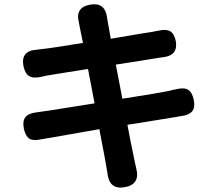

<svg xmlns="http://www.w3.org/2000/svg" viewBox="-20 -813 940 877"><path d="M471 -20Q469 -36 467 -44Q463 -72 436 -211Q435 -219 434 -223Q260 -193 200 -182Q181 -179 164 -176Q130 -169 113.5 -180Q97 -191 89 -225Q82 -261 96.5 -278.5Q111 -296 148 -300Q158 -302 176 -304Q186 -306 211 -309Q334 -328 412 -341L382 -498Q316 -487 219 -472Q197 -468 190 -467Q187 -466 179.5 -464.5Q172 -463 168 -462Q132 -454 113 -465.5Q94 -477 87 -512Q74 -582 149 -586Q152 -587 157 -587.5Q162 -588 165 -588Q228 -595 359 -617Q355 -640 347 -676Q342 -699 341 -706Q341 -707 341 -708Q321 -780 393 -792Q460 -803 469 -733Q469 -732 469.5 -729.5Q470 -727 470 -726Q472 -713 486 -636Q532 -644 610 -657Q663 -665 679 -668Q683 -669 693 -671Q701 -672 705 -673Q739 -681 757.5 -670Q776 -659 783 -625Q794 -561 728 -552Q712 -550 705 -549L607 -533L509 -518L539 -362Q706 -388 752 -398Q757 -399 768 -402Q781 -404 787 -406Q822 -414 840 -402.5Q858 -391 865 -357Q872 -323 858.5 -305.5Q845 -288 810 -283Q792 -280 774 -277Q734 -271 601 -249Q575 -245 562 -243Q573 -183 591 -96Q596 -74 597 -67Q598 -63 600 -55Q601 -49 602 -45Q622 29 550 42Q480 55 471 -20Z"/></svg>

Font: GenSenRounded JP B
Style: Regular
Weight: 700
Version: Version 1.501;PS 1;hotconv 16.6.51;makeotf.lib2.5.65220